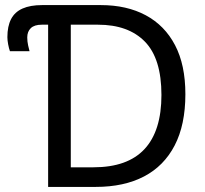

<svg xmlns="http://www.w3.org/2000/svg" viewBox="-20 -734 805 754"><path d="M169 0V-637H144Q115 -637 101 -623.5Q87 -610 87 -587Q87 -571 90.5 -555.5Q94 -540 96 -533H19Q15 -544 12 -560Q9 -576 9 -588Q9 -631 23.5 -659Q38 -687 68.5 -700.5Q99 -714 145 -714H376Q478 -714 552.5 -674Q627 -634 667.5 -556.5Q708 -479 708 -364Q708 -244 666 -163Q624 -82 545.5 -41Q467 0 356 0ZM347 -77Q481 -77 547.5 -148.5Q614 -220 614 -361Q614 -504 549 -570.5Q484 -637 365 -637H258V-77Z"/></svg>

Font: Noto Sans Display
Style: Regular
Weight: 400
Designer: Monotype Design Team
Foundry: Monotype Imaging Inc.
Version: Version 2.003